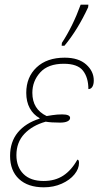

<svg xmlns="http://www.w3.org/2000/svg" viewBox="-20 -789 430 819"><path d="M23 -124Q23 -184 56 -224Q89 -264 149 -283V-285Q122 -300 107 -327.5Q92 -355 92 -393Q92 -460 136 -501.5Q180 -543 256 -543Q315 -543 347.5 -514Q380 -485 380 -446Q380 -429 374 -419Q368 -409 357 -409Q357 -458 334 -487.5Q311 -517 252 -517Q185 -517 151.5 -480Q118 -443 118 -393Q118 -323 179 -294Q185 -295 204.5 -298Q224 -301 245 -301Q279 -301 279 -286Q279 -277 268 -271.5Q257 -266 236 -266Q198 -266 175 -270Q118 -254 84 -218Q50 -182 50 -127Q50 -77 80 -47Q110 -17 166 -17Q215 -17 250 -40Q285 -63 310 -108Q317 -108 317 -94Q317 -69 297.5 -45Q278 -21 243.5 -5.5Q209 10 167 10Q99 10 61 -25.5Q23 -61 23 -124ZM244 -606Q291 -678 324 -769H357L356 -758Q311 -661 255 -594H243Z"/></svg>

Font: Noto Serif NarrowThin
Style: Italic
Weight: 250
Width: 4
Italic angle: -12°
Designer: Monotype Design Team
Foundry: Monotype Imaging Inc.
Version: Version 1.001